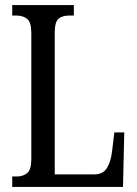

<svg xmlns="http://www.w3.org/2000/svg" viewBox="-20 -734 538 754"><path d="M28 0V-41H47Q70 -41 86.5 -54Q103 -67 103 -110V-603Q103 -647 86.5 -660Q70 -673 44 -673H28V-714H270V-673H253Q225 -673 210 -660.5Q195 -648 195 -606V-49H349Q384 -49 399.5 -73.5Q415 -98 420 -139L429 -214H468L463 0Z"/></svg>

Font: Noto Serif Ethiopic ExtraCondensed
Style: Regular
Weight: 400
Width: 2
Designer: Monotype Design Team
Foundry: Monotype Imaging Inc.
Version: Version 2.102; ttfautohint (v1.8.4.7-5d5b)